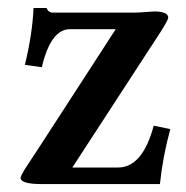

<svg xmlns="http://www.w3.org/2000/svg" viewBox="-20 -466 472 486"><path d="M98.1 -445.8Q102.1 -433.6 115.2 -434.1H318.8Q330.1 -434.1 342 -435.1Q354 -436 361.6 -436.5Q369.1 -437 370.1 -437Q406.2 -437 405.8 -420.9Q405.8 -416 386.2 -384.8L163.1 -42H278.8Q340.8 -42 369.1 -147.9L411.1 -139.2Q392.1 -70.3 384.8 0H86.9Q31.7 0 32.2 -16.1Q32.2 -20 43 -38.1Q84 -100.1 160.4 -218.5Q236.8 -336.9 272.9 -392.1H157.2Q108.4 -392.1 85.9 -295.9L43 -301.8Q62 -379.9 64.9 -445.8Z"/></svg>

Font: Linux Libertine
Style: Semibold
Weight: 600
Designer: Philipp H. Poll
Foundry: Philipp H. Poll
Version: Version 5.1.2 ; ttfautohint (v0.9)